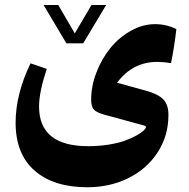

<svg xmlns="http://www.w3.org/2000/svg" viewBox="-20 -519 781 792"><path d="M253.9 -340.3 159.7 -498.5H220.2L288.6 -381.3L357.4 -498.5H418L323.2 -340.3ZM628.9 -263.7Q526.9 -263.7 462.9 -177.7L583.5 -144.5Q632.3 -130.9 653.6 -109.1Q674.8 -87.4 674.8 -44.9Q674.8 41 630.4 109.4Q585.9 177.7 509.8 215.6Q433.6 253.4 340.3 253.4Q201.2 253.4 122.8 184.8Q44.4 116.2 44.4 -12.7Q44.4 -130.4 106 -257.8L172.9 -234.9Q141.1 -139.2 141.1 -79.6Q141.1 84 343.8 84Q388.7 84 429.2 77.4Q469.7 70.8 496.6 60.8Q523.4 50.8 543.5 39.6Q563.5 28.3 572.8 19.3Q582 10.3 582 4.9Q582 1 575.2 -1L410.6 -45.9Q377 -55.2 366.5 -67.9Q356 -80.6 356 -108.4Q356 -163.1 377.4 -219.2Q398.9 -275.4 434.1 -319.3Q469.2 -363.3 518.6 -391.4Q567.9 -419.4 619.6 -419.4Q666 -419.4 707.5 -398.9Q699.2 -325.7 685.5 -258.8Q652.3 -263.7 628.9 -263.7Z"/></svg>

Font: Sahel FD
Style: Bold-FD
Weight: 700
Foundry: Saber Rastikerdar (saber.rastikerdar@gmail.com)
Version: Version 3.3.0